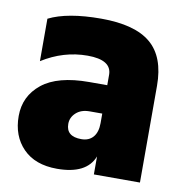

<svg xmlns="http://www.w3.org/2000/svg" viewBox="-66 -1032 628 657"><g transform="rotate(10 248.5 -704.0)"><path d="M231.4 -749H293.9V-785.2Q293.9 -836.9 210.4 -836.9Q127 -836.9 52.7 -790V-937.5Q117.2 -969.7 234.4 -969.7Q351.6 -969.7 406.7 -923.3Q461.9 -877 461.9 -776.4V-440.4H301.8V-502.9Q276.4 -437.5 173.8 -437.5Q97.7 -437.5 55.7 -480.5Q13.7 -523.4 13.7 -592.8Q13.7 -662.1 67.9 -705.6Q122.1 -749 231.4 -749ZM185.5 -595.7Q185.5 -551.8 238.3 -551.8Q264.6 -551.8 279.3 -568.8Q293.9 -585.9 293.9 -617.2V-650.4H250Q220.7 -650.4 203.1 -634.3Q185.5 -618.2 185.5 -595.7Z"/></g></svg>

Font: GenEi M Gothic v2 Black
Style: Regular
Weight: 900
Version: Version 2.0